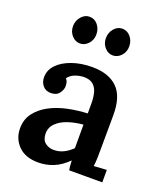

<svg xmlns="http://www.w3.org/2000/svg" viewBox="-140 -836 801 944"><g transform="rotate(20 260.5 -364.0)"><path d="M329 0Q326 -15 325.5 -25.5Q325 -36 324 -50Q289 -15 251 0.5Q213 16 172 16Q104 16 67.5 -21Q31 -58 31 -112Q31 -159 57 -193Q83 -227 125 -249Q167 -271 218 -281.5Q269 -292 319 -294V-349Q319 -378 312.5 -402.5Q306 -427 289 -441.5Q272 -456 239 -456Q216 -455 194 -446.5Q172 -438 159 -420Q167 -411 169 -400.5Q171 -390 171 -382Q171 -364 157 -345Q143 -326 112 -326Q85 -327 70.5 -345Q56 -363 56 -388Q56 -426 83.5 -454.5Q111 -483 158 -499.5Q205 -516 263 -516Q349 -516 395 -471Q441 -426 440 -327Q440 -274 439.5 -234.5Q439 -195 439 -143Q439 -128 438.5 -105.5Q438 -83 435 -61Q473 -64 502 -65V0ZM318 -235Q278 -232 241 -220Q204 -208 180.5 -185Q157 -162 158 -128Q159 -97 178 -82.5Q197 -68 222 -68Q250 -68 274 -80Q298 -92 318 -112Q318 -122 318 -133Q318 -144 318 -155Q318 -169 318 -190Q318 -211 318 -235ZM336 -604Q312 -604 294 -624Q276 -644 276 -673Q276 -702 294 -723Q312 -744 337 -744Q363 -744 380.5 -723Q398 -702 398 -673Q398 -644 379.5 -624Q361 -604 336 -604ZM165 -604Q140 -604 122 -624Q104 -644 104 -673Q104 -702 122.5 -723Q141 -744 165 -744Q192 -744 209 -723Q226 -702 226 -673Q226 -644 207.5 -624Q189 -604 165 -604Z"/></g></svg>

Font: Lora SemiBold
Style: Regular
Weight: 600
Designer: Olga Karpushina, Alexei Vanyashin (Cyrillic)
Foundry: Cyreal
Version: Version 3.011; ttfautohint (v1.8.4.7-5d5b)